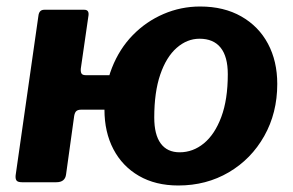

<svg xmlns="http://www.w3.org/2000/svg" viewBox="-20 -560 901 590"><path d="M528 10Q458 10 407 -19.5Q356 -49 328.5 -101.5Q301 -154 301 -223Q301 -293 324 -351.5Q347 -410 388 -452Q429 -494 482.5 -517Q536 -540 595 -540Q668 -540 721.5 -509.5Q775 -479 803.5 -425.5Q832 -372 832 -302Q832 -213 792 -142Q752 -71 683 -30.5Q614 10 528 10ZM48 0Q35 0 31 -5Q27 -10 28 -21L98 -511Q100 -530 116 -530H239Q254 -530 252 -513L229 -354Q227 -343 229.5 -336Q232 -329 243 -329H433Q450 -329 448 -314L438 -240Q436 -223 416 -223H230Q220 -223 215 -219Q210 -215 208 -204L183 -24Q180 0 153 0ZM532 -92Q573 -92 606.5 -119.5Q640 -147 660 -200.5Q680 -254 680 -332Q680 -386 658 -413.5Q636 -441 593 -441Q555 -441 523 -413Q491 -385 472.5 -331Q454 -277 454 -199Q454 -146 474 -119Q494 -92 532 -92Z"/></svg>

Font: Libre Franklin
Style: Bold Italic
Weight: 700
Italic angle: -8°
Designer: Pablo Impallari, Rodrigo Fuenzalida, Nhung Nguyen
Foundry: Impallari Type
Version: Version 3.000